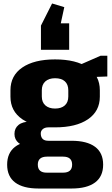

<svg xmlns="http://www.w3.org/2000/svg" viewBox="-20 -892 643 1102"><path d="M296 -161Q176 -161 108 -207.5Q40 -254 40 -337V-374Q40 -458 108 -504.5Q176 -551 296 -551Q417 -551 485 -504.5Q553 -458 553 -374V-337Q553 -254 485 -207.5Q417 -161 296 -161ZM201 190Q113 190 67 155.5Q21 121 21 53Q21 -14 66 -49Q111 -84 200 -84H391Q479 -84 525.5 -49.5Q572 -15 572 53Q572 121 525.5 155.5Q479 190 391 190ZM342 99Q394 99 394 53Q394 7 342 7H250Q197 7 197 53Q197 100 250 99ZM153 -51Q112 -51 87.5 -71Q63 -91 63 -123Q63 -156 86.5 -175Q110 -194 154 -194H296V-161H258Q237 -161 225 -150.5Q213 -140 214 -123Q215 -104 225.5 -94Q236 -84 258 -84H296V-51ZM296 -269Q332 -269 352 -287Q372 -305 372 -338V-374Q372 -407 352.5 -425Q333 -443 296 -443Q261 -443 240.5 -425Q220 -407 220 -374V-338Q220 -305 240.5 -287Q261 -269 296 -269ZM404 -505 557 -572H596V-453L404 -446ZM215 -606V-745L279 -872L349 -851L308 -662L233 -758H377V-606Z"/></svg>

Font: Pathway Extreme SemiCondensed ExtraBold
Style: Regular
Weight: 800
Width: 4
Version: Version 1.001;gftools[0.9.26]